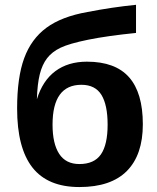

<svg xmlns="http://www.w3.org/2000/svg" viewBox="-20 -753 640 783"><path d="M418.9 -244.6Q418.9 -325.2 393.6 -366.2Q368.2 -407.2 312 -407.2Q194.3 -407.2 194.3 -244.6Q194.3 -167 221.4 -125.5Q248.5 -84 303.7 -84Q364.3 -84 391.6 -123.5Q418.9 -163.1 418.9 -244.6ZM334.5 -501.5Q450.2 -501.5 506.3 -438Q562.5 -374.5 562.5 -246.1Q562.5 -121.6 497.6 -55.9Q432.6 9.8 303.7 9.8Q174.8 9.8 112.3 -69.8Q49.8 -149.4 49.8 -310.5Q49.8 -437 78.6 -515.6Q107.4 -594.2 169.4 -639.9Q231.4 -685.5 336.9 -704.1Q437 -723.6 534.7 -733.4V-618.7Q418 -606.9 339.8 -591.1Q261.7 -575.2 226.8 -558.3Q191.9 -541.5 171.9 -515.4Q151.9 -489.3 142.1 -449.7Q132.3 -410.2 130.4 -348.1Q153.8 -424.3 205.8 -462.9Q257.8 -501.5 334.5 -501.5Z"/></svg>

Font: Cousine
Style: Bold
Weight: 700
Monospace: yes
Designer: Steve Matteson
Foundry: Ascender Corporation
Version: Version 1.20